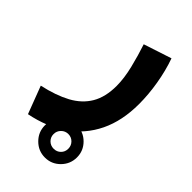

<svg xmlns="http://www.w3.org/2000/svg" viewBox="-227 -380 790 790"><g transform="rotate(45 168.0 14.5)"><path d="M155.6 249Q155.6 231.1 168.2 218.5Q180.8 205.9 198.7 205.9Q216.5 205.9 228.9 218.4Q241.3 230.9 241.3 249.1Q241.3 267.2 229 279.4Q216.8 291.6 198.6 291.6Q180.5 291.6 168 279.3Q155.6 266.9 155.6 249ZM105 249Q105 287.5 132.6 315.1Q160.2 342.7 198.6 342.7Q237.1 342.7 264.5 315.1Q291.8 287.5 291.8 249Q291.8 210.6 264.5 183.2Q237.2 155.9 198.7 155.9Q160.2 155.9 132.6 183.2Q105 210.5 105 249ZM23.3 265.7Q115.6 247.3 181.4 201.3Q247.1 155.4 282.2 82.9Q317.2 10.4 317.2 -87.2Q317.2 -142.5 307.2 -201.9Q297.3 -261.3 278.4 -314.4L156.7 -274.5Q172.8 -226.5 186 -172.7Q199.2 -118.8 199.2 -74.5Q199.2 -10.1 173.9 33Q148.6 76.1 99.2 102.9Q49.8 129.6 -22.4 145.4Z"/></g></svg>

Font: Vazirmatn RD NL
Style: Regular
Weight: 400
Designer: Saber Rastikerdar
Foundry: Saber Rastikerdar
Version: Version 32.101